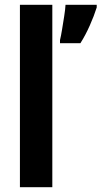

<svg xmlns="http://www.w3.org/2000/svg" viewBox="-20 -780 423 800"><path d="M198 0H63V-760H198ZM383 -749Q372 -714 354 -673.5Q336 -633 315 -600H230V-613Q234 -629 238.5 -656.5Q243 -684 247.5 -712.5Q252 -741 253 -760H383Z"/></svg>

Font: Noto Sans Arabic Cond
Style: Bold
Weight: 700
Width: 3
Designer: Monotype Design Team, Nadine Chahine, Nizar Qandah and Khaled Hosny
Foundry: Monotype Imaging Inc.
Version: Version 2.012; ttfautohint (v1.8.4.7-5d5b)